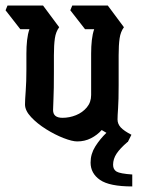

<svg xmlns="http://www.w3.org/2000/svg" viewBox="-39 -514 506 691"><path d="M421 -3H420Q393 20 380.5 39Q368 58 368 79Q368 96 380.5 103.5Q393 111 437 114V157Q355 157 321 133.5Q287 110 287 71Q287 40 304 13Q321 -14 344 -36Q335 -41 327 -46Q311 -28 288.5 -16.5Q266 -5 239 -5Q221 -5 190 -17Q159 -29 127 -49Q95 -69 73 -92.5Q51 -116 51 -138Q51 -153 53.5 -186.5Q56 -220 56 -263V-321Q56 -347 58.5 -369.5Q61 -392 67 -409H34L-19 -477L-12 -494H116L174 -416Q162 -400 158.5 -376Q155 -352 155 -315V-256Q155 -190 153.5 -160Q152 -130 152 -118Q152 -90 186 -90Q211 -90 234.5 -99.5Q258 -109 273.5 -127.5Q289 -146 289 -172V-321Q289 -347 291.5 -369.5Q294 -392 300 -409H267L214 -477L221 -494H349L407 -416Q395 -400 391.5 -376Q388 -352 388 -315V-208Q388 -153 386 -125Q384 -97 384 -84Q384 -68 395.5 -55.5Q407 -43 434 -29Z"/></svg>

Font: Jaini Purva
Style: Regular
Weight: 400
Designer: Maithili Shingre, Girish Dalvi (Devanagari), Taresh Vohra (Latin)
Foundry: Ek Type
Version: Version 2.000; ttfautohint (v1.8.4.7-5d5b)